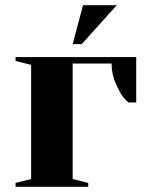

<svg xmlns="http://www.w3.org/2000/svg" viewBox="-20 -720 570 740"><path d="M100 -470 40 -485V-500H505V-325H475Q468 -331 457 -343Q446 -355 428 -394Q410 -433 410 -475H260V-30L320 -15V0H40V-15L100 -30ZM300 -700H430L295 -550H260Z"/></svg>

Font: Yeseva One
Style: Regular
Weight: 400
Designer: Jovanny Lemonad
Foundry: Jovanny Lemonad
Version: Version 2.000